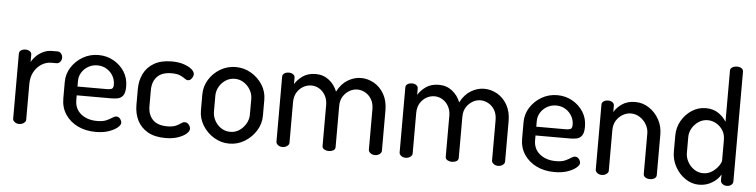

<svg xmlns="http://www.w3.org/2000/svg" viewBox="-46 -985 4801 1219"><g transform="rotate(5 2354.5 -376.0)"><path d="M99 0Q82 0 70.5 -9.5Q59 -19 59 -30V-445Q59 -458 70.5 -466Q82 -474 99 -474Q116 -474 127 -466Q138 -458 138 -445V-398Q149 -419 168 -437.5Q187 -456 212.5 -468Q238 -480 269 -480H303Q316 -480 325.5 -469Q335 -458 335 -442Q335 -427 325.5 -416Q316 -405 303 -405H269Q237 -405 208 -387Q179 -369 160.5 -336.5Q142 -304 142 -258V-30Q142 -19 129.5 -9.5Q117 0 99 0Z M588 8Q523 8 473 -16.5Q423 -41 394 -84.5Q365 -128 365 -186V-291Q365 -342 392.5 -385Q420 -428 465 -454Q510 -480 564 -480Q616 -480 659.5 -456Q703 -432 729.5 -391Q756 -350 756 -296Q756 -256 743 -238.5Q730 -221 710 -217Q690 -213 668 -213H448V-183Q448 -127 488 -94.5Q528 -62 591 -62Q628 -62 650 -72Q672 -82 686 -91.5Q700 -101 711 -101Q722 -101 729.5 -94.5Q737 -88 741 -79Q745 -70 745 -63Q745 -50 726 -33.5Q707 -17 671.5 -4.5Q636 8 588 8ZM448 -269H633Q660 -269 668.5 -275.5Q677 -282 677 -301Q677 -331 662.5 -356.5Q648 -382 622 -398Q596 -414 563 -414Q532 -414 506 -399.5Q480 -385 464 -360Q448 -335 448 -305Z M1032 8Q963 8 918.5 -18Q874 -44 852.5 -87.5Q831 -131 831 -186V-286Q831 -340 852.5 -384Q874 -428 918.5 -454Q963 -480 1031 -480Q1075 -480 1108 -469Q1141 -458 1159 -442Q1177 -426 1177 -411Q1177 -403 1172.5 -393.5Q1168 -384 1160.5 -377Q1153 -370 1143 -370Q1133 -370 1121.5 -379Q1110 -388 1090.5 -396.5Q1071 -405 1036 -405Q975 -405 944.5 -373Q914 -341 914 -286V-186Q914 -131 944.5 -99Q975 -67 1037 -67Q1073 -67 1093 -76.5Q1113 -86 1124.5 -94.5Q1136 -103 1147 -103Q1158 -103 1166 -96.5Q1174 -90 1178.5 -81Q1183 -72 1183 -63Q1183 -48 1164 -31.5Q1145 -15 1111 -3.5Q1077 8 1032 8Z M1439 8Q1386 8 1341 -19.5Q1296 -47 1269 -91Q1242 -135 1242 -186V-288Q1242 -339 1268.5 -382.5Q1295 -426 1340 -453Q1385 -480 1439 -480Q1492 -480 1537 -453.5Q1582 -427 1609.5 -384Q1637 -341 1637 -288V-186Q1637 -136 1609.5 -91.5Q1582 -47 1537 -19.5Q1492 8 1439 8ZM1439 -67Q1471 -67 1496.5 -84Q1522 -101 1538 -128.5Q1554 -156 1554 -186V-288Q1554 -317 1538.5 -344Q1523 -371 1497 -388Q1471 -405 1439 -405Q1407 -405 1381 -388Q1355 -371 1340 -344Q1325 -317 1325 -288V-186Q1325 -156 1340 -128.5Q1355 -101 1381 -84Q1407 -67 1439 -67Z M1778 0Q1760 0 1748.5 -9.5Q1737 -19 1737 -30V-445Q1737 -458 1748.5 -466Q1760 -474 1778 -474Q1794 -474 1805 -466Q1816 -458 1816 -445V-404Q1833 -433 1866 -456.5Q1899 -480 1949 -480Q1997 -480 2033 -452Q2069 -424 2086 -380Q2112 -431 2153 -455.5Q2194 -480 2237 -480Q2281 -480 2320.5 -457.5Q2360 -435 2384.5 -392Q2409 -349 2409 -288V-30Q2409 -19 2396.5 -9.5Q2384 0 2367 0Q2350 0 2338 -9.5Q2326 -19 2326 -30V-288Q2326 -326 2310.5 -352Q2295 -378 2270.5 -391.5Q2246 -405 2221 -405Q2194 -405 2170 -391Q2146 -377 2130 -352Q2114 -327 2114 -291V-29Q2114 -14 2101 -7Q2088 0 2072 0Q2058 0 2044.5 -7Q2031 -14 2031 -29V-290Q2031 -324 2016.5 -350Q2002 -376 1978.5 -390.5Q1955 -405 1927 -405Q1900 -405 1875.5 -391Q1851 -377 1835.5 -351.5Q1820 -326 1820 -288V-30Q1820 -19 1807.5 -9.5Q1795 0 1778 0Z M2563 0Q2545 0 2533.5 -9.5Q2522 -19 2522 -30V-445Q2522 -458 2533.5 -466Q2545 -474 2563 -474Q2579 -474 2590 -466Q2601 -458 2601 -445V-404Q2618 -433 2651 -456.5Q2684 -480 2734 -480Q2782 -480 2818 -452Q2854 -424 2871 -380Q2897 -431 2938 -455.5Q2979 -480 3022 -480Q3066 -480 3105.5 -457.5Q3145 -435 3169.5 -392Q3194 -349 3194 -288V-30Q3194 -19 3181.5 -9.5Q3169 0 3152 0Q3135 0 3123 -9.5Q3111 -19 3111 -30V-288Q3111 -326 3095.5 -352Q3080 -378 3055.5 -391.5Q3031 -405 3006 -405Q2979 -405 2955 -391Q2931 -377 2915 -352Q2899 -327 2899 -291V-29Q2899 -14 2886 -7Q2873 0 2857 0Q2843 0 2829.5 -7Q2816 -14 2816 -29V-290Q2816 -324 2801.5 -350Q2787 -376 2763.5 -390.5Q2740 -405 2712 -405Q2685 -405 2660.5 -391Q2636 -377 2620.5 -351.5Q2605 -326 2605 -288V-30Q2605 -19 2592.5 -9.5Q2580 0 2563 0Z M3512 8Q3447 8 3397 -16.5Q3347 -41 3318 -84.5Q3289 -128 3289 -186V-291Q3289 -342 3316.5 -385Q3344 -428 3389 -454Q3434 -480 3488 -480Q3540 -480 3583.5 -456Q3627 -432 3653.5 -391Q3680 -350 3680 -296Q3680 -256 3667 -238.5Q3654 -221 3634 -217Q3614 -213 3592 -213H3372V-183Q3372 -127 3412 -94.5Q3452 -62 3515 -62Q3552 -62 3574 -72Q3596 -82 3610 -91.5Q3624 -101 3635 -101Q3646 -101 3653.5 -94.5Q3661 -88 3665 -79Q3669 -70 3669 -63Q3669 -50 3650 -33.5Q3631 -17 3595.5 -4.5Q3560 8 3512 8ZM3372 -269H3557Q3584 -269 3592.5 -275.5Q3601 -282 3601 -301Q3601 -331 3586.5 -356.5Q3572 -382 3546 -398Q3520 -414 3487 -414Q3456 -414 3430 -399.5Q3404 -385 3388 -360Q3372 -335 3372 -305Z M3813 0Q3795 0 3783.5 -9.5Q3772 -19 3772 -30V-445Q3772 -458 3783.5 -466Q3795 -474 3813 -474Q3829 -474 3840 -466Q3851 -458 3851 -445V-404Q3867 -433 3901 -456.5Q3935 -480 3985 -480Q4033 -480 4073 -453.5Q4113 -427 4137 -384Q4161 -341 4161 -288V-30Q4161 -15 4148 -7.5Q4135 0 4119 0Q4104 0 4091 -7.5Q4078 -15 4078 -30V-288Q4078 -317 4062.5 -344Q4047 -371 4021 -388Q3995 -405 3964 -405Q3937 -405 3912 -390.5Q3887 -376 3871 -350.5Q3855 -325 3855 -288V-30Q3855 -19 3842.5 -9.5Q3830 0 3813 0Z M4433 8Q4386 8 4345.5 -19.5Q4305 -47 4280.5 -91.5Q4256 -136 4256 -186V-288Q4256 -341 4280.5 -384Q4305 -427 4345.5 -453.5Q4386 -480 4435 -480Q4483 -480 4516.5 -456.5Q4550 -433 4566 -404V-731Q4566 -744 4578.5 -752Q4591 -760 4609 -760Q4627 -760 4638 -752Q4649 -744 4649 -731V-30Q4649 -19 4638 -9.5Q4627 0 4609 0Q4593 0 4581.5 -9.5Q4570 -19 4570 -30V-70Q4555 -39 4517 -15.5Q4479 8 4433 8ZM4453 -67Q4485 -67 4510.5 -84.5Q4536 -102 4551 -124Q4566 -146 4566 -159V-288Q4566 -325 4549.5 -350.5Q4533 -376 4507 -390.5Q4481 -405 4454 -405Q4422 -405 4396 -388Q4370 -371 4354.5 -344Q4339 -317 4339 -288V-186Q4339 -157 4354.5 -129Q4370 -101 4396 -84Q4422 -67 4453 -67Z"/></g></svg>

Font: Dosis Medium
Style: Regular
Weight: 500
Designer: EdgarTolentino, PabloImpallari, IginoMarini
Foundry: EdgarTolentino, PabloImpallari, IginoMarini
Version: Version 3.001; ttfautohint (v1.8.2)